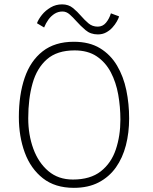

<svg xmlns="http://www.w3.org/2000/svg" viewBox="-20 -856 717 901"><path d="M326.5 25.5Q238.5 25.5 181.2 -19.5Q124 -64.5 96.2 -140Q68.5 -215.5 68.5 -306.5Q68.5 -411.5 95.8 -491Q123 -570.5 180.2 -615.2Q237.5 -660 326.5 -660Q399.5 -660 449.2 -629.8Q499 -599.5 529.2 -548.2Q559.5 -497 572.8 -432.8Q586 -368.5 586 -300.5Q586 -233 570.8 -174Q555.5 -115 523.8 -70.2Q492 -25.5 443 0Q394 25.5 326.5 25.5ZM322 -13.5Q404 -13.5 453 -52Q502 -90.5 523.5 -154.5Q545 -218.5 545 -294.5Q545 -354.5 534.8 -412.2Q524.5 -470 500 -516.8Q475.5 -563.5 434 -591.5Q392.5 -619.5 330 -619.5Q248 -619.5 200.5 -578Q153 -536.5 132.8 -464.8Q112.5 -393 112.5 -301Q112.5 -224 136.2 -158.5Q160 -93 206.8 -53.2Q253.5 -13.5 322 -13.5ZM153.5 -747Q160.5 -766 177 -786.5Q193.5 -807 217.8 -821.2Q242 -835.5 271.5 -835.5Q301.5 -835.5 322.2 -818.5Q343 -801.5 360.5 -781Q377 -762 395.2 -746.5Q413.5 -731 438.5 -731Q462 -731 477.2 -749.2Q492.5 -767.5 500.5 -793.5L539 -779Q536 -769 528 -754.8Q520 -740.5 507.5 -726.8Q495 -713 478 -703.8Q461 -694.5 439 -694.5Q405 -694.5 381.2 -714.8Q357.5 -735 338 -757Q322.5 -774.5 307 -788.2Q291.5 -802 273.5 -802Q253 -802 236.2 -791.5Q219.5 -781 207.2 -764Q195 -747 187 -727Z"/></svg>

Font: Grandstander Thin Thin
Style: Regular
Weight: 250
Version: Version 1.200